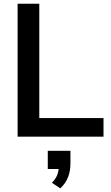

<svg xmlns="http://www.w3.org/2000/svg" viewBox="-20 -739 598 1038"><path d="M539.6 0V-100.6H192.4V-718.8H75.2V0ZM305.7 279.3C345.7 242.7 360.8 197.8 360.8 142.6V76.2H238.3V174.8H296.9C294.4 201.7 284.7 224.6 260.7 249Z"/></svg>

Font: Winston Medium
Style: Regular
Weight: 500
Designer: Vernon Adams, Kim Jin-seong, David Berlow, Cristiano Sobral
Foundry: The Winston Project Authors
Version: Version 3.004